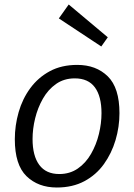

<svg xmlns="http://www.w3.org/2000/svg" viewBox="-20 -826 596 855"><path d="M324 -537Q408 -537 460 -486Q512 -435 512 -322Q512 -261 494.5 -202Q477 -143 442.5 -95Q408 -47 355.5 -19Q303 9 233 9Q150 9 98 -41.5Q46 -92 46 -206Q46 -267 63 -326.5Q80 -386 115 -433.5Q150 -481 202 -509Q254 -537 324 -537ZM313 -477Q265 -477 229.5 -452Q194 -427 171 -386.5Q148 -346 136.5 -299Q125 -252 125 -207Q125 -132 155 -91.5Q185 -51 244 -51Q291 -51 326.5 -75.5Q362 -100 385.5 -141Q409 -182 420.5 -229.5Q432 -277 432 -322Q432 -397 402.5 -437Q373 -477 313 -477ZM286 -806 460 -660 431 -619 242 -744Z"/></svg>

Font: Bitter
Style: Italic
Weight: 400
Italic angle: -9°
Designer: Sol Matas, and Bitter project Authors
Foundry: Sol Matas
Version: Version 2.001